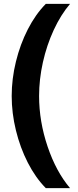

<svg xmlns="http://www.w3.org/2000/svg" viewBox="-20 -813 405 1000"><path d="M40.9 -313Q40.9 -402 62.9 -492Q84.9 -582 124.9 -660.3Q165 -738.6 218.7 -793H345Q296.3 -735.7 259.8 -656.7Q223.3 -577.7 203.4 -488.6Q183.6 -399.6 183.6 -313Q183.6 -180.6 228 -49.4Q272.4 81.7 345 167H218.7Q165 112.6 124.9 34.3Q84.9 -44 62.9 -134Q40.9 -224 40.9 -313Z"/></svg>

Font: Mona Sans VF XLt
Style: Regular
Weight: 200
Designer: Deni Anggara
Foundry: GitHub
Version: Version 2.000;Glyphs 3.2.3 (3260)